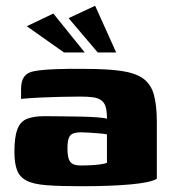

<svg xmlns="http://www.w3.org/2000/svg" viewBox="-20 -642 593 666"><path d="M262 4Q188 4 142 0.5Q96 -3 72 -15.5Q48 -28 39 -52Q30 -76 30 -115Q30 -166 40 -193Q50 -220 73 -229.5Q96 -239 134 -239Q160 -239 193.5 -238.5Q227 -238 259.5 -237.5Q292 -237 317.5 -235Q343 -233 351 -230Q351 -255 347 -270Q343 -285 332 -293.5Q321 -302 303 -304.5Q285 -307 257 -307Q222 -307 186.5 -306Q151 -305 117.5 -303.5Q84 -302 53 -299V-332Q53 -361 64 -376Q75 -391 98 -395Q123 -400 171.5 -402Q220 -404 278 -403Q352 -403 400.5 -396Q449 -389 476 -370Q503 -351 513.5 -314.5Q524 -278 524 -219V-22Q504 -9 434.5 -2.5Q365 4 262 4ZM261 -68Q281 -68 298 -69Q315 -70 328.5 -72Q342 -74 351 -77V-176Q341 -178 322.5 -179.5Q304 -181 287 -182Q270 -183 262 -183Q245 -183 234 -179Q223 -175 218.5 -163Q214 -151 214 -127Q214 -105 218 -92Q222 -79 232 -73.5Q242 -68 261 -68ZM202 -460 73 -551 165 -595 274 -460ZM319 -460 218 -579 310 -622 383 -460Z"/></svg>

Font: Genos ExtraBold
Style: Regular
Weight: 800
Designer: Robert E. Leuschke
Foundry: Robert E. Leuschke
Version: Version 1.010